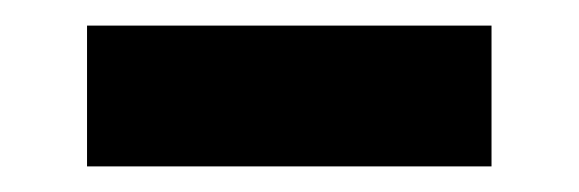

<svg xmlns="http://www.w3.org/2000/svg" viewBox="-20 -369 452 150"><path d="M48 -239V-349H364V-239Z"/></svg>

Font: Stick No Bills ExtraLight
Style: Bold
Weight: 700
Version: Version 2.000